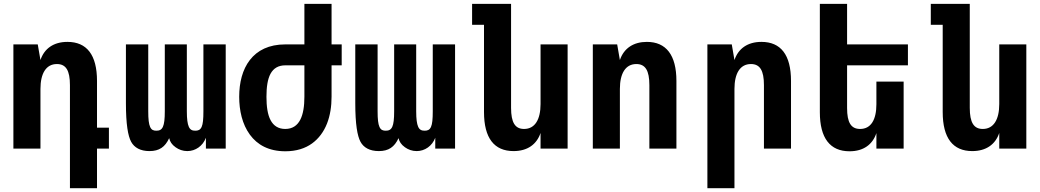

<svg xmlns="http://www.w3.org/2000/svg" viewBox="-20 -780 5458 1008"><path d="M347.2 208H489.3V0H551.8V-109.9H489.3V-355C489.3 -492.2 435.5 -560.1 334 -560.1C261.2 -560.1 212.4 -524.9 192.4 -464.8L178.2 -546.9H50.3V0H192.4V-313C192.4 -395 222.2 -443.8 278.8 -443.8C326.2 -443.8 347.2 -410.2 347.2 -333Z M764.6 13.2C816.4 13.2 846.7 -8.3 868.2 -54.7C872.1 -37.1 881.8 -21 901.9 -6.8C918.9 5.4 939.9 13.2 963.4 13.2C1006.3 13.2 1044.9 -13.7 1061 -56.6V0H1165V-546.9H1047.9V-195.8C1047.9 -154.3 1045.4 -128.9 1038.6 -113.8C1031.2 -97.2 1019.5 -93.8 1005.4 -93.8C989.7 -93.8 978.5 -98.1 971.2 -114.7C964.4 -129.9 960.9 -155.3 960.9 -195.8V-546.9H845.2V-195.8C845.2 -155.3 842.3 -129.9 835.4 -114.7C828.1 -98.1 816.4 -93.8 800.8 -93.8C786.6 -93.8 775.4 -97.2 768.1 -113.8C761.2 -128.9 758.3 -154.3 758.3 -195.8V-546.9H641.1V-238.8C641.1 -127.4 651.9 -66.4 668.5 -35.6C685.1 -4.9 717.3 13.2 764.6 13.2Z M1478 14.2C1536.1 14.2 1582.5 -1 1618.2 -26.9C1652.8 -51.8 1679.7 -87.9 1696.8 -131.3C1713.4 -173.8 1720.7 -221.7 1720.7 -272V-437H1773.9V-546.9H1720.7V-759.8H1578.1V-546.9H1478C1391.6 -546.9 1331.1 -515.6 1292 -465.3C1252.9 -415 1235.8 -346.7 1235.8 -272C1235.8 -200.2 1251.5 -127.9 1292 -72.8C1330.6 -20 1390.6 14.2 1478 14.2ZM1477.5 -103C1441.4 -103 1416 -119.6 1400.4 -149.4C1384.8 -178.7 1378.9 -221.2 1378.9 -272C1378.9 -322.8 1384.8 -364.7 1400.4 -393.1C1416 -421.4 1440.9 -437 1478 -437H1578.1V-272C1578.1 -223.1 1571.8 -180.7 1556.2 -150.9C1540.5 -121.1 1515.6 -103 1477.5 -103Z M1968.8 13.2C2020.5 13.2 2050.8 -8.3 2072.3 -54.7C2076.2 -37.1 2085.9 -21 2106 -6.8C2123 5.4 2144 13.2 2167.5 13.2C2210.4 13.2 2249 -13.7 2265.1 -56.6V0H2369.1V-546.9H2252V-195.8C2252 -154.3 2249.5 -128.9 2242.7 -113.8C2235.4 -97.2 2223.6 -93.8 2209.5 -93.8C2193.8 -93.8 2182.6 -98.1 2175.3 -114.7C2168.5 -129.9 2165 -155.3 2165 -195.8V-546.9H2049.3V-195.8C2049.3 -155.3 2046.4 -129.9 2039.6 -114.7C2032.2 -98.1 2020.5 -93.8 2004.9 -93.8C1990.7 -93.8 1979.5 -97.2 1972.2 -113.8C1965.3 -128.9 1962.4 -154.3 1962.4 -195.8V-546.9H1845.2V-238.8C1845.2 -127.4 1856 -66.4 1872.6 -35.6C1889.2 -4.9 1921.4 13.2 1968.8 13.2Z M2676.3 13.2C2749 13.2 2797.9 -22 2817.9 -82V0H2960V-546.9H2817.9V-233.9C2817.9 -151.9 2788.1 -103 2731.4 -103C2684.1 -103 2663.1 -136.7 2663.1 -213.9V-759.8H2458.5V-649.9H2521V-191.9C2521 -54.7 2574.7 13.2 2676.3 13.2Z M3092.3 0H3234.4V-313C3234.4 -395 3264.2 -443.8 3320.8 -443.8C3368.2 -443.8 3389.2 -409.7 3389.2 -333V0H3531.2V-355C3531.2 -491.2 3477.1 -560.1 3376 -560.1C3306.6 -560.1 3255.4 -527.3 3234.4 -464.8L3220.2 -546.9H3092.3Z M3693.8 208H3835.9V-313C3835.9 -395 3865.7 -443.8 3922.4 -443.8C3969.7 -443.8 3990.7 -410.2 3990.7 -333V0H4132.8V-355C4132.8 -492.2 4079.1 -560.1 3977.5 -560.1C3904.8 -560.1 3856 -524.9 3835.9 -464.8L3821.8 -546.9H3693.8Z M4439.9 14.2C4513.2 14.2 4561 -21 4581.1 -81.1V0H4724.1V-351.6H4581.1V-232.9C4581.1 -150.9 4552.2 -103 4495.6 -103C4447.8 -103 4427.2 -136.7 4427.2 -212.9V-437H4746.6V-546.9H4427.2V-759.8H4284.2V-190.9C4284.2 -54.7 4337.9 14.2 4439.9 14.2Z M5084.5 13.2C5157.2 13.2 5206.1 -22 5226.1 -82V0H5368.2V-546.9H5226.1V-233.9C5226.1 -151.9 5196.3 -103 5139.6 -103C5092.3 -103 5071.3 -136.7 5071.3 -213.9V-759.8H4866.7V-649.9H4929.2V-191.9C4929.2 -54.7 4982.9 13.2 5084.5 13.2Z"/></svg>

Font: Hack
Style: Bold
Weight: 700
Monospace: yes
Designer: Christopher Simpkins
Foundry: Christopher Simpkins
Version: Version 2.010